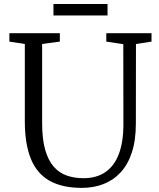

<svg xmlns="http://www.w3.org/2000/svg" viewBox="-20 -904 772 932"><path d="M377.5 8Q281.5 8 220.2 -26.8Q159 -61.5 129.8 -133.2Q100.5 -205 100.5 -315.5V-690.5L25.5 -702V-743H270.5V-702L184.5 -690.5V-307Q184.5 -229 199.2 -177.2Q214 -125.5 240.8 -95Q267.5 -64.5 304.2 -51.8Q341 -39 385 -39Q448.5 -39 491.8 -68.8Q535 -98.5 557 -156.8Q579 -215 579 -301L578.5 -689.5L496 -702V-743H715.5V-702L640 -690.5L639.5 -305Q639.5 -223.5 620.2 -164.5Q601 -105.5 565.5 -67.2Q530 -29 482.2 -10.5Q434.5 8 377.5 8ZM502 -884.5V-829H239.5V-884.5Z"/></svg>

Font: Merriweather 28pt Light
Style: Regular
Weight: 300
Version: Version 2.100